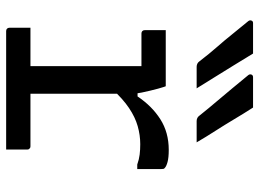

<svg xmlns="http://www.w3.org/2000/svg" viewBox="-132 -732 863 640"><g transform="rotate(90 300.0 -411.5)"><path d="M158 -823Q177 -792 196.5 -760Q216 -728 235.5 -697Q255 -666 274 -635Q257 -635 239.5 -635Q222 -635 202 -635Q196 -635 191.5 -637.5Q187 -640 185 -643Q158 -678 136 -703Q114 -728 94.5 -752.5Q75 -777 50 -807Q46 -812 48 -817.5Q50 -823 56 -823Q75 -823 90.5 -823Q106 -823 122 -823Q138 -823 158 -823ZM338 -823Q358 -792 377 -760Q396 -728 416 -697Q436 -666 454 -635Q437 -635 419.5 -635Q402 -635 383 -635Q377 -635 372.5 -637.5Q368 -640 366 -643Q338 -678 316.5 -703Q295 -728 275 -752.5Q255 -777 230 -807Q226 -812 228 -817.5Q230 -823 237 -823Q255 -823 270.5 -823Q286 -823 302.5 -823Q319 -823 338 -823ZM200 -49V-95Q200 -111 200 -127Q200 -143 200 -159.5Q200 -176 200 -191Q200 -235 200 -278Q200 -321 200 -365Q200 -409 200 -451H185Q162 -451 137.5 -451Q113 -451 91 -451Q86 -451 83 -454Q80 -457 80 -462Q80 -480 80 -497Q80 -514 80 -532Q92 -532 106.5 -532Q121 -532 136 -532Q151 -532 167 -532Q183 -532 199.5 -532Q216 -532 233 -532Q250 -532 267 -532Q267 -532 269.5 -525Q272 -518 275 -506.5Q278 -495 281.5 -481Q285 -467 288 -452Q291 -437 292 -423Q292 -386 292 -339.5Q292 -293 292 -243Q292 -193 292 -142Q292 -91 292 -44ZM271 -438H301Q333 -486 377 -514Q421 -542 479 -542Q505 -542 519.5 -538Q534 -534 539 -529Q542 -527 542.5 -524Q543 -521 543 -517Q543 -497 543 -477Q543 -457 543 -437H528Q511 -443 495 -445Q479 -447 460 -447Q430 -447 400 -438.5Q370 -430 339.5 -409.5Q309 -389 276 -353ZM72 -81H467Q471 -81 473 -79.5Q475 -78 476.5 -76Q478 -74 478 -70Q478 -58 478 -46.5Q478 -35 478 -23.5Q478 -12 478 0H83Q78 0 75 -3Q72 -6 72 -11Q72 -23 72 -34.5Q72 -46 72 -57.5Q72 -69 72 -81Z"/></g></svg>

Font: Rec Mono Linear
Style: Regular
Weight: 400
Monospace: yes
Version: Version 1.085; ttfautohint (v1.8.4.7-5d5b)